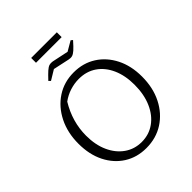

<svg xmlns="http://www.w3.org/2000/svg" viewBox="-247 -1056 1212 1212"><g transform="rotate(-45 358.5 -450.5)"><path d="M351 8Q268 8 204 -32.5Q140 -73 103.5 -145.5Q67 -218 67 -315Q67 -413 105.5 -490Q144 -567 211 -611Q278 -655 364 -655Q448 -655 512.5 -614Q577 -573 614 -500Q651 -427 651 -331Q651 -232 612.5 -155.5Q574 -79 506.5 -35.5Q439 8 351 8ZM358 -40Q423 -40 473.5 -76Q524 -112 552.5 -177Q581 -242 581 -328Q581 -410 553.5 -472Q526 -534 476 -568.5Q426 -603 358 -603Q318 -603 278.5 -590.5Q239 -578 205 -553Q137 -441 137 -317Q137 -235 165 -173Q193 -111 243 -75.5Q293 -40 358 -40ZM239 -866V-909H468V-866ZM225 -718 213 -730Q242 -761 259.5 -776.5Q277 -792 290 -796Q303 -800 320 -797L429 -774L494 -812L506 -802Q477 -769 459.5 -753.5Q442 -738 428.5 -734.5Q415 -731 398 -735L291 -758Z"/></g></svg>

Font: Piazzolla SC Light
Style: Regular
Weight: 300
Designer: Juan Pablo del Peral
Foundry: Huerta Tipografica
Version: Version 1.330